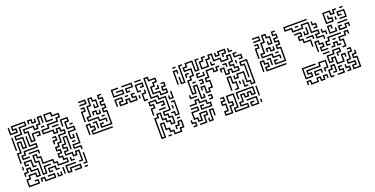

<svg xmlns="http://www.w3.org/2000/svg" viewBox="-23 -1103 3252 1666"><g transform="rotate(-20 1602.5 -270.0)"><path d="M41 -210V-306H71V-396H113V-336H131V-414H71V-456H131V-516H191V-534H83V-516H113V-474H41V-540H53V-486H101V-504H71V-546H203V-504H143V-444H83V-426H143V-324H101V-384H83V-294H53V-210ZM191 -354V-444H161V-486H263V-456H281V-486H311V-546H353V-480H341V-534H323V-474H293V-444H251V-474H173V-456H203V-366H221V-426H293V-384H257V-396H281V-414H233V-354ZM191 -54V-174H161V-246H203V-216H233V-156H323V-126H353V-96H431V-114H401V-144H371V-186H401V-204H371V-246H401V-276H431V-336H491V-354H461V-384H443V-354H401V-384H311V-426H371V-456H461V-486H491V-504H431V-534H383V-486H437V-474H371V-546H443V-516H503V-474H473V-444H383V-414H323V-396H413V-366H431V-396H473V-366H503V-324H443V-264H413V-234H383V-216H413V-174H383V-156H413V-126H443V-84H341V-114H311V-144H221V-204H191V-234H173V-186H203V-66H221V-126H287V-114H233V-54ZM251 -504V-534H233V-510H221V-546H263V-516H281V-540H293V-504ZM317 -444V-456H347V-444ZM521 -264V-336H581V-354H521V-426H551V-444H503V-390H491V-456H563V-414H533V-366H593V-324H533V-276H551V-300H563V-264ZM41 -330V-450H53V-330ZM407 -414V-426H467V-414ZM71 -234V-276H101V-306H221V-324H161V-420H173V-336H233V-294H113V-264H83V-246H137V-234ZM557 -384V-396H587V-384ZM371 -270V-306H401V-324H377V-336H413V-294H383V-270ZM527 -54V-66H551V-144H533V-114H491V-144H431V-186H461V-204H431V-246H461V-306H503V-180H491V-294H473V-234H443V-216H473V-174H443V-156H503V-126H521V-156H563V-54ZM581 -150V-174H521V-216H581V-300H593V-204H533V-186H593V-150ZM221 -240V-264H137V-276H233V-240ZM527 -234V-246H557V-234ZM131 -144V-204H83V-186H107V-174H71V-216H143V-156H167V-144ZM41 -150V-180H53V-150ZM41 6V-66H71V-96H143V-66H161V-114H101V-144H83V-114H53V-90H41V-126H71V-156H113V-126H173V-54H131V-84H83V-54H53V-6H131V-24H107V-36H143V6ZM461 -84V-120H473V-96H497V-84ZM557 -24V-36H581V-120H593V-24ZM251 -54V-96H323V-66H347V-54H311V-84H263V-66H287V-54ZM401 6V-66H497V-54H413V-6H431V-36H533V6H467V-6H521V-24H443V6ZM371 0V-60H383V0ZM191 6V-24H173V0H161V-36H203V-6H281V-24H227V-36H293V6ZM311 6V-30H323V-6H341V-30H353V6ZM557 6V-6H587V6Z M693 -504V-516H747V-534H693V-546H759V-504ZM867 -300V-324H807V-354H717V-396H747V-486H777V-546H819V-516H849V-444H807V-480H819V-456H837V-504H807V-534H789V-474H759V-384H729V-366H819V-336H879V-300ZM807 -264V-306H843V-294H819V-276H897V-384H867V-426H897V-444H867V-486H897V-504H867V-546H903V-534H879V-516H909V-474H879V-456H909V-414H879V-396H909V-264ZM687 -360V-456H717V-474H693V-486H729V-444H699V-360ZM807 -384V-414H789V-390H777V-426H819V-396H837V-420H849V-384ZM843 -354V-366H873V-354ZM717 -234V-276H747V-294H717V-324H699V-240H687V-336H729V-306H759V-264H729V-246H903V-234ZM777 -270V-324H753V-336H789V-270Z M995 -474V-546H1061V-534H1007V-486H1085V-504H1031V-516H1097V-474ZM1115 -474V-516H1175V-534H1091V-546H1187V-504H1127V-486H1151V-474ZM1211 -534V-546H1271V-534ZM1265 6V-186H1295V-216H1337V-156H1367V-126H1397V-96H1415V-144H1385V-174H1355V-216H1415V-324H1355V-354H1295V-546H1337V-516H1397V-474H1367V-444H1337V-396H1397V-366H1445V-384H1415V-426H1445V-444H1421V-456H1457V-414H1427V-396H1457V-354H1385V-384H1325V-456H1355V-486H1385V-504H1325V-534H1307V-366H1367V-336H1427V-204H1367V-186H1397V-156H1427V-84H1385V-114H1355V-144H1325V-204H1307V-174H1277V-6H1295V-126H1337V-66H1367V-36H1397V-6H1445V-36H1475V-84H1457V-54H1427V-30H1415V-66H1445V-96H1487V-24H1457V6H1385V-24H1355V-54H1325V-114H1307V6ZM1205 -444V-516H1277V-474H1241V-486H1265V-504H1217V-456H1241V-444ZM1091 -444V-456H1121V-444ZM1025 -384V-426H1055V-444H1007V-390H995V-456H1067V-414H1037V-396H1085V-426H1127V-396H1175V-414H1145V-456H1181V-444H1157V-426H1187V-384H1115V-414H1097V-384ZM1361 -414V-426H1385V-450H1397V-414ZM1235 -354V-426H1265V-450H1277V-414H1247V-366H1271V-354ZM1205 -390V-420H1217V-390ZM1445 -294V-330H1457V-306H1475V-360H1487V-294ZM1265 -210V-276H1295V-294H1265V-336H1337V-306H1397V-264H1361V-276H1385V-294H1325V-324H1277V-306H1307V-264H1277V-210ZM1445 -144V-174H1421V-186H1457V-156H1475V-264H1451V-276H1487V-144ZM1331 -234V-246H1391V-234ZM1445 -210V-240H1457V-210ZM1451 -114V-126H1481V-114ZM1331 6V-6H1361V6Z M1562 -534V-546H1592V-534ZM1586 -384V-450H1598V-396H1616V-546H1652V-534H1628V-384ZM1706 -204V-324H1688V-264H1646V-396H1676V-426H1706V-474H1646V-516H1676V-546H1748V-456H1766V-546H1802V-534H1778V-444H1736V-534H1688V-504H1658V-486H1718V-414H1688V-384H1658V-276H1676V-336H1718V-216H1736V-240H1748V-204ZM1976 -324V-384H1958V-360H1946V-396H1988V-336H2006V-366H2048V-336H2096V-354H2066V-384H2036V-426H2066V-474H2048V-444H1976V-474H1916V-534H1898V-504H1868V-444H1796V-516H1826V-546H1862V-534H1838V-504H1808V-456H1856V-516H1886V-546H1928V-486H1988V-456H2036V-486H2078V-414H2048V-396H2078V-366H2108V-324H2036V-354H2018V-324ZM2006 -480V-516H2036V-534H1988V-504H1946V-540H1958V-516H1976V-546H2048V-504H2018V-480ZM2066 -504V-540H2078V-516H2102V-504ZM1556 -390V-516H1598V-480H1586V-504H1568V-390ZM2132 -414V-426H2156V-444H2096V-486H2132V-474H2108V-456H2168V-414ZM1886 -444V-480H1898V-456H1922V-444ZM1646 -420V-456H1682V-444H1658V-420ZM2006 -390V-414H1982V-426H2018V-390ZM1766 -234V-294H1748V-270H1736V-306H1778V-246H1796V-276H1826V-324H1796V-366H1826V-426H1898V-396H1916V-426H1952V-414H1928V-384H1886V-414H1838V-354H1808V-336H1838V-264H1808V-234ZM1736 -384V-426H1772V-414H1748V-396H1796V-420H1808V-384ZM2096 -390V-420H2108V-390ZM2156 -174V-204H2126V-294H2078V-264H2036V-300H2048V-276H2066V-306H2138V-216H2168V-186H2186V-384H2138V-366H2168V-240H2156V-354H2126V-396H2198V-174ZM1682 -354V-366H1712V-354ZM1742 -324V-336H1766V-354H1742V-366H1778V-324ZM2012 -174V-186H2036V-234H2006V-294H1988V-180H1976V-306H2018V-246H2048V-174ZM1616 -234V-270H1628V-246H1682V-234ZM2066 -210V-240H2078V-210ZM2096 -174V-240H2108V-186H2132V-174ZM1676 -114V-156H1712V-144H1688V-126H1766V-144H1736V-174H1676V-204H1658V-174H1592V-186H1646V-216H1688V-186H1748V-156H1778V-114ZM1772 -174V-186H1796V-204H1772V-216H1808V-174ZM1622 6V-6H1676V-66H1706V-84H1658V-24H1616V-54H1586V-126H1646V-144H1592V-156H1658V-114H1598V-66H1628V-36H1646V-96H1718V-54H1688V6ZM1856 6V-36H1886V-84H1856V-126H1886V-144H1862V-156H1898V-114H1868V-96H1898V-24H1868V-6H1916V-66H1946V-84H1916V-156H1988V-24H1958V-6H2066V-24H2006V-66H2036V-126H2078V-96H2096V-126H2138V-96H2156V-144H2018V-90H2006V-156H2168V-84H2126V-114H2108V-84H2066V-114H2048V-54H2018V-36H2078V6H1946V-36H1976V-144H1928V-96H1958V-54H1928V6ZM2186 -60V-150H2198V-60ZM1706 6V-30H1718V-6H1736V-96H1778V-30H1766V-84H1748V6ZM2096 6V-36H2132V-24H2108V-6H2156V-54H2072V-66H2168V6ZM1562 6V-6H1586V-24H1556V-60H1568V-36H1598V6ZM2186 0V-30H2198V0Z M2298 -504V-516H2352V-534H2298V-546H2364V-504ZM2472 -300V-324H2412V-354H2322V-396H2352V-486H2382V-546H2424V-516H2454V-444H2412V-480H2424V-456H2442V-504H2412V-534H2394V-474H2364V-384H2334V-366H2424V-336H2484V-300ZM2412 -264V-306H2448V-294H2424V-276H2502V-384H2472V-426H2502V-444H2472V-486H2502V-504H2472V-546H2508V-534H2484V-516H2514V-474H2484V-456H2514V-414H2484V-396H2514V-264ZM2292 -360V-456H2322V-474H2298V-486H2334V-444H2304V-360ZM2412 -384V-414H2394V-390H2382V-426H2424V-396H2442V-420H2454V-384ZM2448 -354V-366H2478V-354ZM2322 -234V-276H2352V-294H2322V-324H2304V-240H2292V-336H2334V-306H2364V-264H2334V-246H2508V-234ZM2382 -270V-324H2358V-336H2394V-270Z M2887 -330V-354H2827V-396H2857V-414H2797V-504H2749V-474H2647V-504H2587V-546H2803V-534H2599V-516H2659V-486H2737V-516H2809V-426H2869V-384H2839V-366H2899V-330ZM2947 -444V-546H3019V-516H3037V-546H3073V-534H3049V-504H3007V-534H2959V-456H3007V-474H2977V-510H2989V-486H3019V-444ZM3103 -534V-546H3133V-534ZM2683 -504V-516H2713V-504ZM3073 -444V-456H3127V-504H3079V-486H3103V-474H3067V-516H3139V-444ZM2833 -444V-456H2857V-474H2827V-510H2839V-486H2869V-444ZM2737 -414V-450H2749V-426H2767V-480H2779V-414ZM3037 -450V-480H3049V-450ZM2767 -300V-354H2707V-384H2677V-426H2707V-444H2653V-456H2719V-414H2689V-396H2719V-366H2779V-300ZM2947 -354V-426H2989V-390H2977V-414H2959V-366H3007V-390H3019V-354ZM3043 -414V-426H3133V-414ZM2917 -360V-384H2887V-420H2899V-396H2929V-360ZM2797 -360V-384H2743V-396H2809V-360ZM3037 -354V-396H3073V-384H3049V-366H3097V-396H3139V-360H3127V-384H3109V-354ZM2827 -234V-276H2857V-294H2827V-324H2809V-240H2797V-336H2839V-306H2869V-264H2839V-246H2893V-234ZM3013 -204V-216H3037V-264H3007V-306H3067V-336H3109V-300H3097V-324H3079V-294H3019V-276H3049V-204ZM2887 -264V-306H2917V-336H3043V-324H2929V-294H2899V-276H2923V-264ZM2953 -294V-306H2983V-294ZM2923 -234V-246H2947V-276H2989V-246H3013V-234H2977V-264H2959V-234ZM2833 -204V-216H2893V-204ZM2917 -84V-144H2899V-114H2857V-186H2917V-216H2989V-174H2959V-150H2947V-186H2977V-204H2929V-174H2869V-126H2887V-156H2929V-96H2977V-156H3019V-120H3007V-144H2989V-84ZM3037 6V-36H3067V-54H3007V-96H3037V-156H3067V-174H3043V-186H3079V-144H3049V-84H3019V-66H3079V-24H3049V-6H3097V-84H3067V-126H3097V-150H3109V-114H3079V-96H3109V6ZM2617 -54V-156H2743V-144H2629V-66H2677V-84H2647V-126H2767V-156H2839V-84H2809V-60H2797V-96H2827V-144H2779V-114H2659V-96H2689V-54ZM2707 -54V-96H2779V-60H2767V-84H2719V-66H2743V-54ZM2827 6V-66H2857V-96H2899V-24H2863V-36H2887V-84H2869V-54H2839V-6H2863V6ZM2893 6V-6H2947V-24H2917V-66H2953V-54H2929V-36H2959V6ZM2983 6V-6H3007V-24H2977V-60H2989V-36H3019V6ZM2647 6V-24H2629V0H2617V-36H2659V-6H2707V-36H2749V-6H2767V-36H2809V0H2797V-24H2779V6H2737V-24H2719V6Z"/></g></svg>

Font: Rubik Maze
Style: Regular
Weight: 400
Designer: Hubert and Fischer, NaN
Foundry: Hubert and Fischer, NaN
Version: Version 2.200